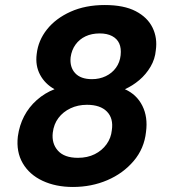

<svg xmlns="http://www.w3.org/2000/svg" viewBox="-20 -732 674 764"><path d="M270 12Q202 12 149.5 -12.5Q97 -37 70.5 -82.5Q44 -128 51 -189Q57 -233 76 -269.5Q95 -306 126.5 -334Q158 -362 197 -377Q159 -398 139.5 -434.5Q120 -471 126 -517Q132 -571 167 -615Q202 -659 261 -685.5Q320 -712 397 -712Q473 -712 520 -687.5Q567 -663 587 -622Q607 -581 600 -532Q597 -497 579 -466.5Q561 -436 534.5 -413.5Q508 -391 477 -377Q524 -356 546.5 -311Q569 -266 561 -207Q554 -141 512 -91.5Q470 -42 407 -15Q344 12 270 12ZM290 -104Q328 -104 357 -118.5Q386 -133 404 -158Q422 -183 425 -214Q432 -261 405.5 -288Q379 -315 326 -315Q290 -315 260.5 -301Q231 -287 212.5 -262.5Q194 -238 190 -204Q185 -161 210.5 -132.5Q236 -104 290 -104ZM346 -417Q376 -417 401 -429Q426 -441 441.5 -462.5Q457 -484 460 -512Q463 -540 454.5 -559Q446 -578 426 -588.5Q406 -599 377 -599Q345 -599 320.5 -587.5Q296 -576 280.5 -554.5Q265 -533 261 -504Q257 -465 279 -441Q301 -417 346 -417Z"/></svg>

Font: DM Sans 11pt ExtraBold
Style: Italic
Weight: 800
Italic angle: -10°
Version: Version 4.004;gftools[0.9.30]